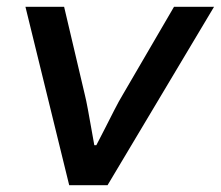

<svg xmlns="http://www.w3.org/2000/svg" viewBox="-20 -546 651 566"><path d="M184 0 55 -526H169L230 -267Q234 -251 239 -224Q244 -197 249 -168.5Q254 -140 258 -118H264Q275 -139 289 -166.5Q303 -194 317 -221.5Q331 -249 342 -267L493 -526H611L297 0Z"/></svg>

Font: Archivo SemiExpanded Medium
Style: Italic
Weight: 500
Width: 6
Italic angle: -10°
Designer: Hector Gatti
Foundry: Omnibus-Type
Version: Version 2.001